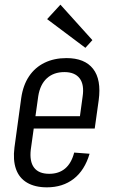

<svg xmlns="http://www.w3.org/2000/svg" viewBox="-20 -796 486 823"><path d="M181 7Q130 7 96 -13Q62 -33 48.5 -71.5Q35 -110 42 -164L71 -376Q79 -431 104.5 -469Q130 -507 171 -527Q212 -547 265 -547Q343 -547 379 -501Q415 -455 403 -366L386 -245H112L119 -298H335L318 -264L334 -381Q342 -433 321.5 -460Q301 -487 256 -487Q210 -487 181 -460.5Q152 -434 144 -384L112 -155Q106 -104 126 -77.5Q146 -51 191 -51Q232 -51 259 -73.5Q286 -96 298 -142L364 -137Q343 -66 296 -29.5Q249 7 181 7ZM376 -624 346 -591 182 -714 239 -776Z"/></svg>

Font: Pathway Extreme Condensed Light
Style: Italic
Weight: 300
Width: 3
Italic angle: -8°
Version: Version 1.001;gftools[0.9.26]